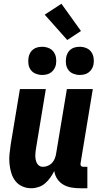

<svg xmlns="http://www.w3.org/2000/svg" viewBox="-20 -994 540 1022"><path d="M147 8Q121 8 98.5 -2Q76 -12 61.5 -31Q47 -50 40 -73.5Q33 -97 30.5 -122Q28 -147 30.5 -173Q33 -199 37 -225L86 -520H224L172 -206Q170 -195 169 -185Q168 -175 168 -164.5Q168 -154 170 -144Q172 -134 176.5 -125.5Q181 -117 189 -111.5Q197 -106 208 -106Q221 -106 234.5 -111.5Q248 -117 257.5 -127.5Q267 -138 272 -151Q277 -164 279 -178L336 -520H474L409 -126Q408 -122 408.5 -118Q409 -114 411.5 -111Q414 -108 417.5 -107Q421 -106 425 -106H445V8H406Q382 8 359 4Q336 0 316.5 -11.5Q297 -23 284.5 -42Q272 -61 269 -84Q260 -66 248 -49Q236 -32 220.5 -18.5Q205 -5 185.5 1.5Q166 8 147 8ZM404 -595Q387 -595 370.5 -601.5Q354 -608 344 -621.5Q334 -635 331.5 -652.5Q329 -670 332 -688Q334 -700 340 -711.5Q346 -723 356.5 -731Q367 -739 379.5 -742Q392 -745 405 -745Q422 -745 438.5 -738.5Q455 -732 465 -718.5Q475 -705 478 -687.5Q481 -670 478 -652Q476 -640 469.5 -628.5Q463 -617 452.5 -609Q442 -601 429.5 -598Q417 -595 404 -595ZM204 -595Q187 -595 170.5 -601.5Q154 -608 144 -621.5Q134 -635 131.5 -652.5Q129 -670 132 -688Q134 -700 140 -711.5Q146 -723 156.5 -731Q167 -739 179.5 -742Q192 -745 205 -745Q222 -745 238.5 -738.5Q255 -732 265 -718.5Q275 -705 278 -687.5Q281 -670 278 -652Q276 -640 269.5 -628.5Q263 -617 252.5 -609Q242 -601 229.5 -598Q217 -595 204 -595ZM338 -781 218 -916 307 -974 411 -829Z"/></svg>

Font: Iosevka Term Curly Heavy
Style: Italic
Weight: 900
Italic angle: -9°
Designer: Belleve Invis
Foundry: Belleve Invis
Version: Version 32.3.0